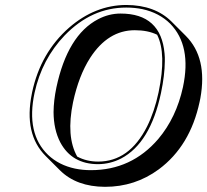

<svg xmlns="http://www.w3.org/2000/svg" viewBox="-20 -678 826 765"><path d="M517.1 -557.6Q410.6 -557.6 339.4 -447.8Q293.9 -377 271 -270.5Q242.7 -133.8 287.6 -54.2Q324.7 -34.2 371.1 -34.2Q495.1 -34.2 565.9 -173.8Q595.2 -232.4 611.8 -310.1Q644 -463.9 606 -539.6Q569.3 -557.6 517.1 -557.6ZM775.4 -272.5Q737.8 -96.2 612.8 -3.4Q518.1 66.4 398.4 66.4Q284.7 65.9 218.8 0.5L162.1 -56.2Q74.2 -144 106.9 -304.7Q107.4 -307.6 107.9 -310.1Q141.6 -468.3 255.4 -567.9Q358.9 -657.7 482.9 -658.2Q597.7 -657.7 663.6 -591.8L720.2 -535.2Q807.6 -447.8 778.3 -286.6Q776.9 -279.3 775.4 -272.5ZM709 -331.1Q744.1 -495.6 658.2 -583.5Q614.3 -627 547.4 -641.6Q516.6 -647.9 482.9 -647.9Q345.2 -647.9 237.8 -537.1Q147 -442.4 117.7 -308.1Q83 -145.5 171.9 -60.5Q214.8 -20 278.8 -6.3Q309.1 0 341.8 0Q503.9 0 610.4 -124Q682.6 -209.5 709 -331.1ZM460.4 -624Q621.6 -624 635.7 -464.4Q637.2 -449.2 636.7 -433.6Q636.2 -377.9 621.6 -308.1Q579.1 -107.4 462.4 -46.4Q419.4 -24.4 371.1 -23.9Q266.6 -23.9 220.2 -110.8Q193.8 -161.6 193.4 -231.4Q193.8 -277.3 204.6 -329.1Q249 -538.1 371.1 -601.6Q414.1 -624 460.4 -624Z"/></svg>

Font: Linux Biolinum Shadow O
Style: Italic
Weight: 400
Italic angle: -12°
Designer: Philipp H. Poll
Foundry: Philipp H. Poll
Version: Version 0.6.2